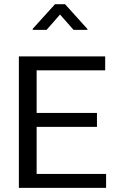

<svg xmlns="http://www.w3.org/2000/svg" viewBox="-20 -914 552 934"><path d="M451.7 -364.7V-296.9H158.2V-67.9H496.1V0H71.8V-639.6H491.7V-571.8H158.2V-364.7ZM405.3 -768.6H337.9L272 -843.3L206.5 -768.6H139.2V-773.9L247.6 -893.6H296.4L405.3 -772.9Z"/></svg>

Font: Yantramanav
Style: Regular
Weight: 400
Version: Version 1.001;PS 1.0;hotconv 1.0.72;makeotf.lib2.5.5900; ttf